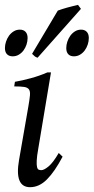

<svg xmlns="http://www.w3.org/2000/svg" viewBox="-20 -758 389 798"><path d="M240.2 -106.9Q207.5 -44.9 175.3 -12.5Q143.1 20 105 20Q39.6 20 59.1 -92.8L98.1 -316.9Q103 -345.2 104.5 -361.8Q106 -378.4 100.3 -386.5Q94.7 -394.5 80.3 -396.7Q65.9 -398.9 39.1 -398.9L42 -418Q72.8 -423.3 108.6 -433.1Q144.5 -442.9 176.8 -457H191.9L139.2 -141.1Q133.3 -108.4 132.6 -90.3Q131.8 -72.3 134 -63.5Q136.2 -54.7 141.1 -52.7Q146 -50.8 151.9 -50.8Q163.1 -50.8 181.9 -66.4Q200.7 -82 224.1 -122.1L240.2 -106.9ZM349.1 -600.1Q349.1 -586.4 344.7 -573Q340.3 -559.6 332.3 -548.6Q324.2 -537.6 312.7 -530.8Q301.3 -523.9 287.1 -523.9Q272 -523.9 263.7 -532.7Q255.4 -541.5 255.4 -558.1Q255.4 -571.3 259.8 -584.7Q264.2 -598.1 272.2 -609.4Q280.3 -620.6 291.7 -627.7Q303.2 -634.8 316.9 -634.8Q332 -634.8 340.6 -625.7Q349.1 -616.7 349.1 -600.1ZM94.7 -600.1Q94.7 -586.4 90.3 -573Q85.9 -559.6 77.9 -548.6Q69.8 -537.6 58.3 -530.8Q46.9 -523.9 32.7 -523.9Q17.6 -523.9 9 -532.7Q0.5 -541.5 0.5 -558.1Q0.5 -571.3 4.9 -584.7Q9.3 -598.1 17.3 -609.4Q25.4 -620.6 36.9 -627.7Q48.3 -634.8 62.5 -634.8Q77.6 -634.8 86.2 -625.7Q94.7 -616.7 94.7 -600.1ZM136.2 -518.1Q128.9 -520.5 125 -523.4Q121.1 -526.4 113.3 -534.2L220.2 -713.9Q227.5 -716.8 238.3 -720.2Q249 -723.6 260.5 -726.8Q272 -730 283.4 -732.7Q294.9 -735.4 304.2 -737.8L316.4 -721.2Z"/></svg>

Font: GentiumAlt
Style: Italic
Weight: 400
Italic angle: -7°
Designer: J. Victor Gaultney
Version: Version 1.02; 2005; OFL release